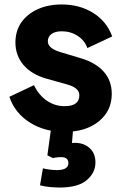

<svg xmlns="http://www.w3.org/2000/svg" viewBox="-20 -578 555 859"><path d="M269 12Q364 12 422 -35Q480 -82 480 -158Q480 -217 444 -257.5Q408 -298 340 -318L253 -344Q194 -361 194 -393Q194 -414 210.5 -426Q227 -438 256 -438Q296 -438 327.5 -417.5Q359 -397 371 -363L482 -415Q457 -483 396.5 -520.5Q336 -558 256 -558Q195 -558 148 -536.5Q101 -515 75 -477Q49 -439 49 -388Q49 -330 85 -287.5Q121 -245 188 -226L281 -200Q335 -185 335 -152Q335 -103 269 -103Q225 -103 189 -128Q153 -153 132 -197L22 -145Q46 -73 112.5 -30.5Q179 12 269 12ZM247 261Q329 261 368 228Q407 195 407 149Q407 108 381 84.5Q355 61 315 61Q309 61 302 62L307 0H208L192 117L216 129Q219 128 231 126.5Q243 125 254 125Q286 125 286 152Q286 183 234 183Q223 183 204.5 181Q186 179 172 175L159 251Q181 257 206 259Q231 261 247 261Z"/></svg>

Font: Plus Jakarta Sans ExtraBold
Style: Regular
Weight: 800
Designer: Gumpita Rahayu
Foundry: Tokotype
Version: Version 2.004; ttfautohint (v1.8.3)